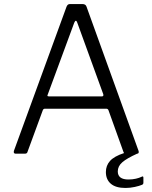

<svg xmlns="http://www.w3.org/2000/svg" viewBox="-20 -762 756 952"><path d="M691 119V144Q691 151 685 154Q671 160 648 165Q625 170 602 170Q554 170 529.5 149Q505 128 505 91Q505 59 525.5 36Q546 13 595 -3L592 -9L518 -215Q515 -223 507 -223H203Q195 -223 192 -215L116 -8Q114 0 103 0H57Q52 0 49.5 -3.5Q47 -7 49 -14L310 -729Q313 -736 317 -739Q321 -742 328 -742H388Q405 -742 409 -729L667 -14Q668 -12 668 -9Q668 0 660 0Q609 23 586.5 42.5Q564 62 564 88Q564 128 617 128Q637 128 654 124Q671 120 681 115Q691 109 691 119ZM492 -295 363 -650Q360 -659 356 -659Q352 -659 348 -649L217 -294Q215 -290 215 -288Q215 -284 223 -284H485Q495 -284 492 -295Z"/></svg>

Font: Libre Franklin Light
Style: Regular
Weight: 300
Designer: Pablo Impallari, Rodrigo Fuenzalida
Foundry: Impallari Type
Version: Version 1.002; ttfautohint (v1.5)